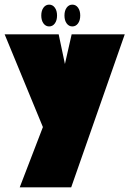

<svg xmlns="http://www.w3.org/2000/svg" viewBox="-30 -678 558 828"><path d="M508 -530 277 130H55L155 -130L-10 -530H223L250 -402L279 -530ZM182 -658Q197 -658 206.5 -645Q216 -632 216 -611Q216 -590 206.5 -577Q197 -564 182 -564Q167 -564 157.5 -577Q148 -590 148 -611Q148 -632 157.5 -645Q167 -658 182 -658ZM282 -658Q297 -658 306.5 -645Q316 -632 316 -611Q316 -590 306.5 -577Q297 -564 282 -564Q267 -564 257.5 -577Q248 -590 248 -611Q248 -632 257.5 -645Q267 -658 282 -658Z"/></svg>

Font: FFF_tuoi-tre Text
Style: Regular
Weight: 700
Designer: bBox Type GmbH
Foundry: bBox Type GmbH
Version: Version 1.001